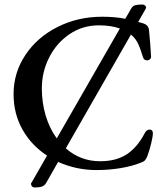

<svg xmlns="http://www.w3.org/2000/svg" viewBox="-20 -737 696 849"><path d="M642 -164Q648 -164 652 -160Q656 -156 656 -148Q656 -134 648.5 -103Q641 -72 631 -45Q625 -32 620 -27Q615 -22 601 -17Q564 -2 512.5 6.5Q461 15 406 15Q318 15 237 -21L184 72Q177 84 165 88Q153 92 134 92Q126 92 121.5 87Q117 82 117 75Q117 75 117.5 73.5Q118 72 121 68L188 -49Q119 -94 79.5 -164Q40 -234 40 -321Q40 -415 92 -493.5Q144 -572 234 -617.5Q324 -663 432 -663Q489 -663 534 -654L560 -699Q567 -711 578 -714Q589 -717 610 -717Q616 -717 621 -713Q626 -709 626 -703L623 -696L591 -640L612 -634Q625 -630 631.5 -622.5Q638 -615 639 -602Q645 -544 648 -486Q648 -479 642.5 -474.5Q637 -470 631 -470Q616 -470 612 -485Q601 -522 590 -545Q579 -568 559 -584L271 -81Q336 -24 423 -24Q494 -24 541 -55Q588 -86 621 -150Q629 -164 642 -164ZM231 -125 510 -611Q470 -625 418 -625Q345 -625 287.5 -586Q230 -547 197.5 -483Q165 -419 165 -346Q165 -283 182 -226Q199 -169 231 -125Z"/></svg>

Font: EB Garamond Medium
Style: Regular
Weight: 500
Designer: Georg Duffner and Octavio Pardo
Foundry: Georg Duffner
Version: Version 1.000